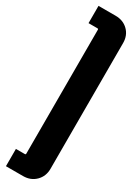

<svg xmlns="http://www.w3.org/2000/svg" viewBox="-251 -749 647 895"><g transform="rotate(30 73.0 -301.5)"><path d="M-20 37H28Q33 37 33 32V-635Q33 -640 28 -640H-20V-733H72Q113 -733 139.5 -707Q166 -681 166 -640V37Q166 77 139.5 103.5Q113 130 72 130H-20Z"/></g></svg>

Font: Karantina
Style: Bold
Weight: 700
Designer: Rony Koch
Foundry: Rony Koch
Version: Version 1.000; ttfautohint (v1.8.3)